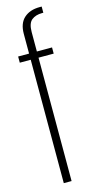

<svg xmlns="http://www.w3.org/2000/svg" viewBox="-123 -821 432 856"><g transform="rotate(-15 93.0 -393.0)"><path d="M58.5 0H94.5V-569.5H164.5V-598H94.5V-688Q94.5 -728 113 -742.8Q131.5 -757.5 161 -757.5H167V-786H157.5Q112.5 -786 85.5 -761.8Q58.5 -737.5 58.5 -689V-598H8V-569.5H58.5Z"/></g></svg>

Font: Anybody ExtraCondensed ExtraLight
Style: Regular
Weight: 250
Width: 2
Version: Version 1.113;gftools[0.9.25]